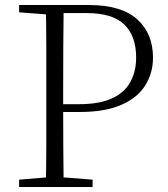

<svg xmlns="http://www.w3.org/2000/svg" viewBox="-20 -743 668 763"><path d="M56 0V-29L188 -40H209L348 -29V0ZM162 0Q164 -83 164 -166Q164 -249 164 -333V-390Q164 -474 164 -557.5Q164 -641 162 -723H233Q232 -641 231.5 -557.5Q231 -474 231 -390V-320Q231 -244 231.5 -163.5Q232 -83 233 0ZM198 -298V-329H295Q376 -329 426 -352.5Q476 -376 498.5 -418Q521 -460 521 -514Q521 -600 474 -645.5Q427 -691 325 -691H198V-723H334Q462 -723 525 -666.5Q588 -610 588 -514Q588 -453 557.5 -404Q527 -355 462.5 -326.5Q398 -298 297 -298ZM56 -694V-723H198V-684H188Z"/></svg>

Font: Noto Serif JP ExtraLight
Style: Regular
Weight: 200
Designer: Ryoko NISHIZUKA  (kana & ideographs); Frank Grießhammer (Latin, Greek & Cyrillic); Wenlong ZHANG  (bopomofo); Sandoll Co
Foundry: Adobe
Version: Version 2.002-H1;hotconv 1.1.0;makeotfexe 2.6.0